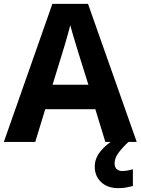

<svg xmlns="http://www.w3.org/2000/svg" viewBox="-20 -737 730 997"><path d="M527 0 475 -170H215L163 0H0L252 -717H437L690 0ZM387 -463Q382 -480 374 -506Q366 -532 358 -559Q350 -586 345 -606Q340 -586 331.5 -556.5Q323 -527 315.5 -500.5Q308 -474 304 -463L253 -297H439ZM575 111Q575 131 586 141Q597 151 614 151Q630 151 645 148Q660 145 670 142V229Q654 233 636 236.5Q618 240 594 240Q538 240 505 208.5Q472 177 472 128Q472 84 504 46Q536 8 582 -17L647 0Q613 32 594 58.5Q575 85 575 111Z"/></svg>

Font: Noto Sans Kayah Li
Style: Bold
Weight: 700
Designer: Monotype Design Team, Sérgio Martins
Foundry: Monotype Imaging Inc.
Version: Version 2.002; ttfautohint (v1.8.4.7-5d5b)